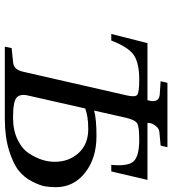

<svg xmlns="http://www.w3.org/2000/svg" viewBox="22 -754 732 817"><g transform="rotate(90 388.5 -346.0)"><path d="M125 -453 164 -607H407L408 -612Q409 -616 410 -621Q411 -626 410.5 -633Q410 -640 408 -645Q406 -650 400 -654Q394 -658 385 -659L326 -663L333 -692H607L600 -663L545 -658Q528 -657 517.5 -643.5Q507 -630 505 -620.5Q503 -611 503 -607H746L710 -453H682Q689 -525 666.5 -548.5Q644 -572 575 -572Q521 -572 506 -563.5Q491 -555 482 -517L451 -380Q485 -390 560 -390Q654 -390 715.5 -341.5Q777 -293 777 -217Q777 -194 773.5 -172Q770 -150 753 -116.5Q736 -83 707 -59.5Q678 -36 620.5 -18Q563 0 484 0H179L185 -29L243 -35Q262 -36 272 -47.5Q282 -59 287 -83L386 -517Q395 -555 384 -563.5Q373 -572 319 -572Q249 -572 215 -549Q181 -526 153 -453ZM387 -99Q379 -65 396 -50Q413 -35 481 -35Q535 -35 575 -54.5Q615 -74 634 -104Q653 -134 661 -160.5Q669 -187 669 -212Q669 -273 631.5 -314Q594 -355 530 -355Q474 -355 442 -342Z"/></g></svg>

Font: Lingua Franca
Style: Italic
Weight: 400
Italic angle: -13°
Version: Version 1.19